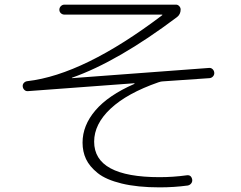

<svg xmlns="http://www.w3.org/2000/svg" viewBox="-20 -765 1040 828"><path d="M101 -372Q92 -371 85.5 -377Q79 -383 78 -392Q77 -401 83 -407.5Q89 -414 98 -415Q341 -443 679 -699Q680 -699 680 -701Q680 -702 679 -702H258Q249 -702 242.5 -708Q236 -714 236 -723Q236 -732 242.5 -738.5Q249 -745 258 -745H739Q747 -745 753 -738.5Q759 -732 759 -724Q759 -703 743 -691Q489 -500 291 -430Q290 -430 290 -429Q290 -428 291 -428L881 -472Q890 -473 896.5 -467Q903 -461 904 -452Q905 -443 899 -436Q893 -429 884 -428L681 -414Q675 -414 663 -410Q528 -363 457 -296.5Q386 -230 386 -154Q386 -1 668 -1Q727 -1 785 -9Q805 -12 809 10Q810 19 804.5 26Q799 33 790 35Q731 43 668 43Q573 43 505 26.5Q437 10 401.5 -18.5Q366 -47 351 -79Q336 -111 336 -150Q336 -224 391.5 -289Q447 -354 559 -403Q560 -403 560 -405Q560 -406 559 -406Z"/></svg>

Font: Rounded Mplus 1c Light
Style: Regular
Weight: 300
Version: Version 1.059.20150529